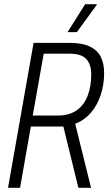

<svg xmlns="http://www.w3.org/2000/svg" viewBox="-20 -889 513 909"><path d="M18 0 139 -686H309Q371 -686 407 -668Q443 -650 458 -618Q473 -586 473 -544Q473 -489 457 -440Q441 -391 410.5 -355.5Q380 -320 336 -303L411 0H351L280 -290H126L75 0ZM135 -342H253Q307 -342 342 -366Q377 -390 394.5 -434.5Q412 -479 412 -537Q412 -583 389 -609Q366 -635 307 -635H187ZM300 -737 383 -869H438V-866L344 -737Z"/></svg>

Font: Archivo ExtraCondensed ExtraLight
Style: Italic
Weight: 250
Width: 2
Italic angle: -10°
Designer: Hector Gatti
Foundry: Omnibus-Type
Version: Version 2.001